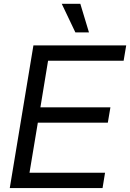

<svg xmlns="http://www.w3.org/2000/svg" viewBox="-20 -959 664 979"><path d="M29.8 0 150.4 -727.5H623.5L610.4 -649.4H225.1L186 -411.6H543L529.8 -333.5H172.9L130.4 -78.1H515.6L502.9 0ZM364.3 -793.9 294.9 -939.5H389.6L433.6 -793.9Z"/></svg>

Font: Inter Display
Style: Italic
Weight: 400
Italic angle: -9.39999°
Designer: Rasmus Andersson
Foundry: rsms
Version: Version 4.000;git-a52131595